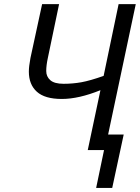

<svg xmlns="http://www.w3.org/2000/svg" viewBox="-20 -734 684 939"><path d="M121.1 -383.8Q121.1 -409.2 128.9 -450.2L186 -713.9H269L213.9 -450.2Q206.1 -414.1 206.1 -386.7Q206.1 -359.4 226.1 -341.8Q246.1 -324.2 291 -324.2Q335.9 -324.2 378.2 -331.8Q420.4 -339.4 486.8 -362.8L560.1 -713.9H644L508.8 -76.2H585L528.8 185.1H450.2L488.8 0H409.2L471.2 -293Q365.2 -250 282.2 -250Q199.2 -250 160.2 -285.4Q121.1 -320.8 121.1 -383.8Z"/></svg>

Font: OpenSans-Italic
Style: Italic
Weight: 400
Italic angle: -12°
Foundry: Ascender Corporation
Version: Version 1.10